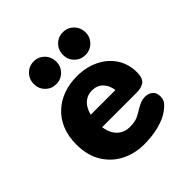

<svg xmlns="http://www.w3.org/2000/svg" viewBox="-189 -843 997 997"><g transform="rotate(-45 309.5 -344.5)"><path d="M308.5 10.5Q241.5 10.5 184.5 -18.2Q127.5 -47 93.2 -102.8Q59 -158.5 59 -239Q59 -299.5 78.5 -345.8Q98 -392 132.5 -423.5Q167 -455 212.5 -471.2Q258 -487.5 310 -487.5Q379.5 -487.5 433 -461.2Q486.5 -435 517 -388.2Q547.5 -341.5 547.5 -280.5Q547.5 -240.5 528.8 -224Q510 -207.5 469 -207.5H217.5Q222 -175 235.8 -152.5Q249.5 -130 271.5 -118Q293.5 -106 320.5 -106Q356 -106 377.5 -115.5Q399 -125 416.5 -137Q433.5 -147.5 450.5 -154.8Q467.5 -162 487 -162Q512 -162 528.5 -148Q545 -134 545 -107Q545 -82 532 -66.8Q519 -51.5 499.5 -38Q469.5 -16 420 -2.8Q370.5 10.5 308.5 10.5ZM221.5 -295H403Q397.5 -333.5 374.8 -356.8Q352 -380 313.5 -380Q292 -380 273.5 -370.2Q255 -360.5 241.8 -341.8Q228.5 -323 221.5 -295ZM207.5 -533.5Q173 -533.5 149 -557.5Q125 -581.5 125 -616Q125 -652 149 -676.2Q173 -700.5 207.5 -700.5Q242 -700.5 266 -676.2Q290 -652 290 -616Q290 -581.5 266 -557.5Q242 -533.5 207.5 -533.5ZM421.5 -533.5Q387 -533.5 363 -557.5Q339 -581.5 339 -616Q339 -652 363 -676.2Q387 -700.5 421.5 -700.5Q456.5 -700.5 480.8 -676.2Q505 -652 505 -616Q505 -581.5 480.8 -557.5Q456.5 -533.5 421.5 -533.5Z"/></g></svg>

Font: Sono Monospace
Style: Bold
Weight: 700
Designer: Tyler Finck
Foundry: Tyler Finck
Version: Version 2.112